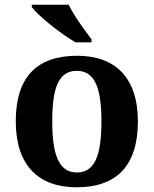

<svg xmlns="http://www.w3.org/2000/svg" viewBox="-20 -786 653 816"><path d="M301 -606H369V-619C340 -657 293 -721 272 -766H115V-756C140 -721 238 -642 301 -606ZM305 10C476 10 566 -82 566 -270C566 -458 468 -549 308 -549C136 -549 47 -458 47 -270C47 -82 145 10 305 10ZM307 -53C230 -53 202 -128 202 -270C202 -413 229 -485 306 -485C383 -485 411 -413 411 -270C411 -128 384 -53 307 -53Z"/></svg>

Font: Noto Serif Test
Style: Bold
Weight: 700
Version: Version 1.000